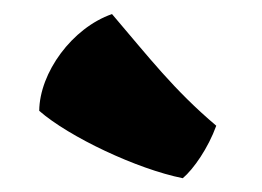

<svg xmlns="http://www.w3.org/2000/svg" viewBox="-20 -866 378 277"><path d="M243.7 -608.9C259.3 -622.1 280.3 -652.3 292 -684.6C231 -736.3 195.8 -782.2 141.6 -845.7C84 -825.7 37.1 -761.2 36.6 -706.1C79.6 -668.5 177.7 -622.1 243.7 -608.9Z"/></svg>

Font: Fruktur
Style: Regular
Weight: 400
Designer: Viktoriya Grabowska
Foundry: Viktoriya Grabowska
Version: Version 1.002